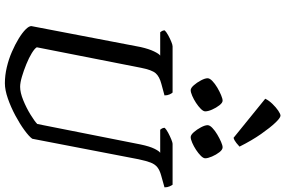

<svg xmlns="http://www.w3.org/2000/svg" viewBox="-216 -982 1197 806"><g transform="rotate(90 383.0 -578.5)"><path d="M329 0Q296 0 262 -8Q228 -16 197 -29.5Q166 -43 141.5 -58Q117 -73 103 -87Q89 -101 89 -111L177 -570Q185 -605 195.5 -626.5Q206 -648 213 -652H115Q113 -654 110 -659Q107 -664 107 -671Q114 -678 127.5 -685.5Q141 -693 154.5 -698.5Q168 -704 174 -704H368Q372 -700 376 -691Q380 -682 380 -670L332 -657Q301 -649 287 -633Q273 -617 264 -571L178 -134Q183 -125 202.5 -113Q222 -101 249 -90Q276 -79 301.5 -71.5Q327 -64 344 -64Q368 -64 400 -77Q432 -90 460.5 -107.5Q489 -125 500 -136L586 -570Q594 -608 604 -628Q614 -648 621 -652H524Q522 -654 519 -659Q516 -664 516 -671Q523 -678 537 -685.5Q551 -693 564.5 -698.5Q578 -704 583 -704H755Q758 -700 762 -691Q766 -682 766 -670L716 -656Q694 -650 681.5 -640Q669 -630 662 -612Q655 -594 648 -561L562 -115Q553 -102 526.5 -82.5Q500 -63 464.5 -44Q429 -25 393 -12.5Q357 0 329 0ZM555 -780Q546 -780 534.5 -793Q523 -806 514 -823Q505 -840 505 -851Q505 -860 516.5 -871Q528 -882 544 -891.5Q560 -901 575 -907.5Q590 -914 598 -914Q608 -914 618.5 -900.5Q629 -887 636.5 -869.5Q644 -852 644 -841Q644 -833 633.5 -822.5Q623 -812 608.5 -802.5Q594 -793 579 -786.5Q564 -780 555 -780ZM358 -780Q349 -780 337.5 -793Q326 -806 317 -823Q308 -840 308 -851Q308 -860 319.5 -871Q331 -882 347 -891.5Q363 -901 378.5 -907.5Q394 -914 402 -914Q411 -914 421.5 -900.5Q432 -887 439.5 -870Q447 -853 447 -841Q447 -833 436.5 -822.5Q426 -812 411.5 -802.5Q397 -793 382 -786.5Q367 -780 358 -780ZM558 -960 394 -1093Q401 -1108 415.5 -1123Q430 -1138 444 -1147.5Q458 -1157 465 -1157Q474 -1157 494.5 -1135.5Q515 -1114 542 -1075.5Q569 -1037 595 -985Q591 -981 580 -972Q569 -963 558 -960Z"/></g></svg>

Font: Texturina 12pt Medium
Style: Italic
Weight: 500
Italic angle: -11°
Designer: Guillermo Torres Carreño
Foundry: Omnibus-Type
Version: Version 1.002